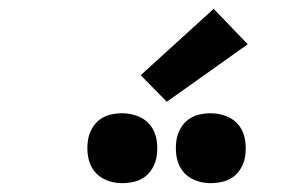

<svg xmlns="http://www.w3.org/2000/svg" viewBox="-20 -1015 640 434"><path d="M456 -601Q437 -601 420 -608Q403 -615 392.5 -629Q382 -643 379 -661.5Q376 -680 379 -699Q381 -712 388 -724.5Q395 -737 406 -745Q417 -753 430 -756Q443 -759 456 -759Q475 -759 492.5 -752Q510 -745 520.5 -731Q531 -717 534 -698.5Q537 -680 534 -661Q532 -648 525 -635.5Q518 -623 507 -615Q496 -607 482.5 -604Q469 -601 456 -601ZM256 -601Q237 -601 220 -608Q203 -615 192.5 -629Q182 -643 179 -661.5Q176 -680 179 -699Q181 -712 188 -724.5Q195 -737 206 -745Q217 -753 230 -756Q243 -759 256 -759Q275 -759 292.5 -752Q310 -745 320.5 -731Q331 -717 334 -698.5Q337 -680 334 -661Q332 -648 325 -635.5Q318 -623 307 -615Q296 -607 282.5 -604Q269 -601 256 -601ZM357 -785 298 -845 463 -995 540 -915Z"/></svg>

Font: Iosevka Curly XBdExObl
Style: Regular
Weight: 800
Width: 7
Italic angle: -9°
Monospace: yes
Designer: Belleve Invis
Foundry: Belleve Invis
Version: Version 11.1.0; ttfautohint (v1.8.3)